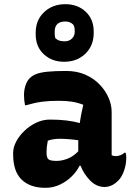

<svg xmlns="http://www.w3.org/2000/svg" viewBox="-20 -890 640 920"><path d="M515 -354V-147Q522 -142 534 -142Q544 -142 555 -145.5Q566 -149 576 -158H582Q584 -151 584.5 -146Q585 -141 585 -133Q585 -103 574.5 -72.5Q564 -42 547 -25Q530 -8 513.5 -1Q497 6 482 6Q442 6 411.5 -25.5Q381 -57 366 -96H361Q349 -70 324.5 -45.5Q300 -21 267.5 -5.5Q235 10 198 10Q124 10 83.5 -29.5Q43 -69 43 -150V-158Q43 -184 57.5 -211.5Q72 -239 97 -263Q122 -287 153.5 -302Q185 -317 219 -317Q306 -317 362 -300Q367 -336 379 -388Q350 -399 323 -403Q296 -407 261 -407Q215 -407 181 -402.5Q147 -398 106 -386H100Q95 -408 95 -435Q95 -458 102 -480Q109 -502 123 -516Q135 -528 154.5 -535.5Q174 -543 208 -546.5Q242 -550 297 -550Q349 -550 389.5 -532Q430 -514 458 -484.5Q486 -455 500.5 -421Q515 -387 515 -354ZM203 -159Q203 -135 212 -127Q221 -119 251 -119Q276 -119 303.5 -129.5Q331 -140 355 -165V-218Q306 -225 266 -225Q235 -225 209 -216Q203 -186 203 -161ZM293 -870Q352 -870 390.5 -834Q429 -798 429 -739V-732Q429 -671 389 -632.5Q349 -594 287 -594Q229 -594 190 -630Q151 -666 151 -726V-733Q151 -794 191.5 -832Q232 -870 293 -870ZM293 -787Q242 -787 242 -738V-731Q242 -718 245 -707Q255 -698 266 -695Q277 -692 290 -692Q311 -692 324.5 -705Q338 -718 338 -737V-744Q338 -761 331 -772Q316 -787 293 -787Z"/></svg>

Font: Recursive Sn Csl St XBd
Style: Regular
Weight: 800
Version: Version 1.085;hotconv 1.1.0;makeotfexe 2.6.0; ttfautohint (v